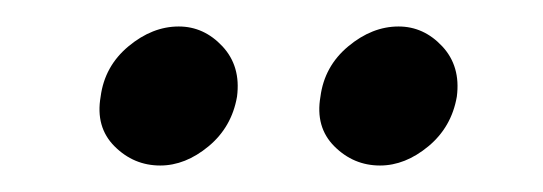

<svg xmlns="http://www.w3.org/2000/svg" viewBox="-20 -593 410 145"><path d="M222 -520Q218 -497 232.5 -482.5Q247 -468 267 -468Q286 -468 303.5 -482.5Q321 -497 325 -520Q328 -543 314 -558Q300 -573 281 -573Q261 -573 243 -558Q225 -543 222 -520ZM56 -520Q52 -497 66.5 -482.5Q81 -468 101 -468Q120 -468 137.5 -482.5Q155 -497 159 -520Q162 -543 148 -558Q134 -573 115 -573Q95 -573 77 -558Q59 -543 56 -520Z"/></svg>

Font: Josefin Slab Thin
Style: Bold Italic
Weight: 700
Italic angle: -12°
Version: Version 2.000